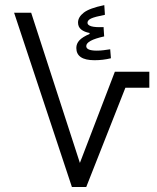

<svg xmlns="http://www.w3.org/2000/svg" viewBox="-20 -744 626 764"><path d="M266.1 0 36.1 -693.4H104L297.9 -95.7L437 -458.5H574.2V-395H479L323.2 0ZM356 -504.4Q283.7 -504.4 283.7 -553.2Q283.7 -570.3 295.9 -583.5Q308.1 -596.7 336.4 -608.9V-612.8Q315.4 -616.7 303 -626.7Q290.5 -636.7 290.5 -654.3Q290.5 -675.8 313.2 -693.6Q335.9 -711.4 395 -723.6L397.5 -685.1Q356.9 -677.2 342.5 -670.4Q328.1 -663.6 328.1 -653.3Q328.1 -644 343.3 -639.4Q358.4 -634.8 392.1 -636.2L394.5 -599.1Q323.2 -583.5 323.2 -560.5Q323.2 -542.5 365.2 -542.5Q379.4 -542.5 392.1 -544.2Q404.8 -545.9 418.5 -547.9L421.4 -512.2Q390.1 -504.4 356 -504.4Z"/></svg>

Font: Cascadia Code NF Light
Style: Regular
Weight: 300
Monospace: yes
Designer: Aaron Bell
Foundry: Saja Typeworks
Version: Version 2404.023; ttfautohint (v1.8.4)